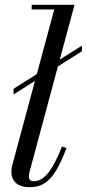

<svg xmlns="http://www.w3.org/2000/svg" viewBox="-20 -770 362 800"><path d="M36.5 -376.5V-400L321.5 -580V-556.5ZM104.5 10Q65.5 10 46.5 -7.5Q27.5 -25 27.5 -53Q27.5 -63 28.8 -70.8Q30 -78.5 32 -85L206 -730.5H112V-750H290.5L102.5 -52Q101.5 -47.5 101 -42.8Q100.5 -38 100.5 -34.5Q100.5 -15 120.5 -15Q142.5 -15 161.5 -30Q180.5 -45 199.2 -76.8Q218 -108.5 238 -159.5L257 -153Q235.5 -95.5 213.8 -59.5Q192 -23.5 166 -6.8Q140 10 104.5 10Z"/></svg>

Font: Bodoni Moda
Style: Italic
Weight: 400
Italic angle: -13°
Designer: Owen Earl
Foundry: indestructible type
Version: Version 2.005